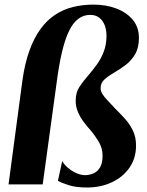

<svg xmlns="http://www.w3.org/2000/svg" viewBox="-20 -799 639 832"><path d="M77 -449.5Q87.5 -525 107.8 -580.5Q128 -636 156.2 -674.2Q184.5 -712.5 219.8 -735.5Q255 -758.5 296.8 -768.8Q338.5 -779 385 -779Q440 -779 484.5 -762Q529 -745 555.5 -713Q582 -681 582 -635Q582 -592 565.5 -564Q549 -536 524.5 -517.5Q500 -499 475.2 -484.8Q450.5 -470.5 433.5 -455.5Q416.5 -440.5 416 -418.5Q415.5 -405 423.5 -392Q431.5 -379 446.2 -363.8Q461 -348.5 479.5 -328Q500 -308 520.8 -285.2Q541.5 -262.5 555.5 -234Q569.5 -205.5 569.5 -168.5Q569.5 -113 541 -72.2Q512.5 -31.5 464.5 -9Q416.5 13.5 357.5 13.5Q310 13.5 279 3.8Q248 -6 231 -15.5L249.5 -101Q257.5 -86.5 274 -72.2Q290.5 -58 310.5 -49Q330.5 -40 349 -40Q369 -40.5 386.2 -48.2Q403.5 -56 414 -74.5Q424.5 -93 424.5 -124.5Q424.5 -157 407.5 -185.2Q390.5 -213.5 371.5 -235.5Q356.5 -252 341.8 -271.8Q327 -291.5 317.2 -315Q307.5 -338.5 308 -364.5Q308.5 -398.5 323.8 -422Q339 -445.5 361 -470.5Q382 -494.5 400.5 -520.5Q419 -546.5 430.2 -576.8Q441.5 -607 441.5 -644.5Q441.5 -668.5 434 -688.8Q426.5 -709 410.8 -721.8Q395 -734.5 370.5 -734.5Q342 -734.5 319 -717.2Q296 -700 278.8 -664Q261.5 -628 248.2 -571.8Q235 -515.5 225 -437.5L165 0H17Z"/></svg>

Font: Merriweather 72pt ExtraBold
Style: Italic
Weight: 800
Italic angle: -7.8°
Version: Version 2.101